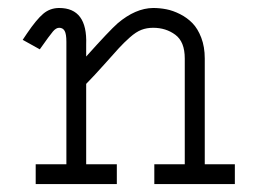

<svg xmlns="http://www.w3.org/2000/svg" viewBox="-20 -463 640 483"><path d="M47.9 -378.9Q71.8 -414.1 88.9 -428.5Q106 -442.9 128.9 -442.9Q200.2 -442.9 196.8 -351.1V-320.8Q254.9 -385.7 275.9 -404.3Q320.8 -442.4 365.2 -442.9Q381.8 -442.9 398.4 -439.7Q415 -436.5 432.9 -427.5Q450.7 -418.5 464.1 -404.8Q477.5 -391.1 486.3 -368.2Q495.1 -345.2 495.1 -315.9V-49.8H570.8V0H368.2V-49.8H444.8V-315.9Q444.8 -357.9 421.1 -375.5Q397.5 -393.1 365.2 -393.1Q349.1 -393.1 335.7 -387.9Q322.3 -382.8 306.6 -368.9Q291 -355 278.8 -341.6Q266.6 -328.1 242.2 -300.8Q217.8 -273.4 196.8 -252V-49.8H273.9V0H69.8V-49.8H147V-357.9Q147 -377.4 142.6 -385.3Q138.2 -393.1 128.9 -393.1Q121.1 -393.1 113.3 -384Q105.5 -375 80.1 -338.9L37.1 -362.8Z"/></svg>

Font: Compagnon Roman
Style: Regular
Weight: 400
Designer: Juliette Duhe, Lea Pradine
Foundry: Velvetyne Type Foundry
Version: Version 1.000;PS 001.000;hotconv 1.0.88;makeotf.lib2.5.64775